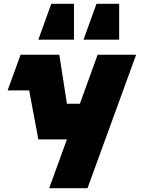

<svg xmlns="http://www.w3.org/2000/svg" viewBox="-20 -987 764 1007"><path d="M88 -700H291L331 -443H399L492 -700H694L439 0H238L331 -256H181L133 -513H20ZM486 -967H605V-779H418ZM249 -967H368V-779H181Z"/></svg>

Font: Clickuper
Style: Bold
Weight: 700
Designer: Denis Ignatov
Foundry: Denis Ignatov
Version: Version 1.10 April 16, 2021